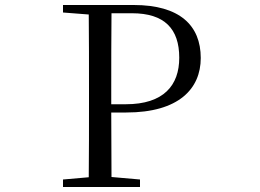

<svg xmlns="http://www.w3.org/2000/svg" viewBox="-20 -748 1040 768"><path d="M232 -698 335 -690C336 -591 336 -491 336 -391V-337C336 -236 336 -137 335 -39L232 -30V0H540V-30L426 -40L425 -298H485C695 -298 783 -393 783 -516C783 -647 698 -728 515 -728H232ZM425 -331V-391C425 -494 425 -595 426 -695H508C638 -695 697 -633 697 -517C697 -407 635 -331 483 -331Z"/></svg>

Font: Harano Aji Mincho K1
Style: Regular
Weight: 400
Foundry: Masamichi Hosoda
Version: HaranoAjiMinchoK1-Regular version 20230610;ttx 4.39.4